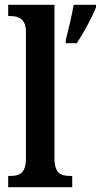

<svg xmlns="http://www.w3.org/2000/svg" viewBox="-20 -780 420 800"><path d="M14 0H281V-47H271C233 -47 207 -59 207 -120V-760H14V-713H24C52 -713 88 -705 88 -648V-120C88 -59 62 -47 24 -47H14ZM254 -613V-600H300C328 -642 364 -708 380 -750V-760H287C279 -714 265 -655 254 -613Z"/></svg>

Font: Noto Serif Devanagari Condensed SemiBold
Style: Regular
Weight: 600
Width: 3
Designer: Universal Thirst, Indian Type Foundry and the Monotype Design Team
Foundry: Monotype Imaging Inc.
Version: Version 2.004